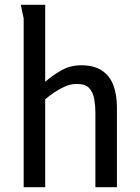

<svg xmlns="http://www.w3.org/2000/svg" viewBox="-20 -783 587 803"><path d="M169 -763V-441Q201 -469 238 -489.5Q275 -510 319 -510Q374 -510 407 -487.5Q440 -465 454.5 -425.5Q469 -386 469 -334V0H379V-310Q379 -339 374.5 -367Q370 -395 354 -413.5Q338 -432 300 -432Q277 -432 253.5 -422Q230 -412 208.5 -397.5Q187 -383 169 -368V0H79V-706L67 -763Z"/></svg>

Font: Rosario Light Medium
Style: Regular
Weight: 500
Version: Version 1.101; ttfautohint (v1.8.1.43-b0c9)